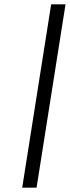

<svg xmlns="http://www.w3.org/2000/svg" viewBox="-20 -790 321 882"><path d="M215 -770H281L148 72H82Z"/></svg>

Font: Exo
Style: Italic
Weight: 400
Italic angle: -9°
Designer: Natanael Gama
Foundry: Natanael Gama
Version: Version 1.500; ttfautohint (v1.6)